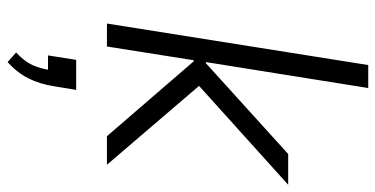

<svg xmlns="http://www.w3.org/2000/svg" viewBox="-268 -478 1013 518"><g transform="rotate(90 239.0 -218.5)"><path d="M43 0 155 -705H217L147 -267H150L395 -489H478L194 -233L192 -271L424 0H347L145 -234H142L105 0ZM147 268 121 245Q145 223 155 201Q165 179 169 150L180 159H129L141 83H222L212 144Q206 182 190.5 212.5Q175 243 147 268Z"/></g></svg>

Font: Nunito Sans 10pt SemiCondensed Light
Style: Italic
Weight: 300
Width: 4
Italic angle: -9°
Designer: Vernon Adams
Foundry: Vernon Adams
Version: Version 3.101;gftools[0.9.27]